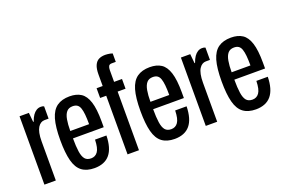

<svg xmlns="http://www.w3.org/2000/svg" viewBox="-97 -1056 2063 1391"><g transform="rotate(-20 935.0 -360.5)"><path d="M48 0V-527H120L127 -455H131Q141 -484 153.5 -502Q166 -520 181.5 -529.5Q197 -539 215 -539Q222 -539 228 -538Q234 -537 240 -534V-439H208Q193 -439 180 -431Q167 -423 157 -407Q147 -391 141.5 -364.5Q136 -338 136 -301V0Z M432 12Q372 12 335 -15.5Q298 -43 282 -104Q266 -165 266 -263Q266 -365 283.5 -425Q301 -485 339 -512Q377 -539 437 -539Q490 -539 524.5 -516.5Q559 -494 576.5 -439.5Q594 -385 594 -289V-244H357Q357 -182 363 -141.5Q369 -101 385 -82Q401 -63 432 -63Q448 -63 461 -69.5Q474 -76 483.5 -89.5Q493 -103 498 -125.5Q503 -148 504 -181H592Q591 -133 580.5 -96.5Q570 -60 550 -36Q530 -12 500 0Q470 12 432 12ZM357 -301H502Q502 -345 499 -375.5Q496 -406 489 -426Q482 -446 468.5 -455Q455 -464 434 -464Q403 -464 386.5 -444.5Q370 -425 363.5 -388.5Q357 -352 357 -301Z M689 0V-452H642V-527H689V-615Q689 -660 700.5 -686Q712 -712 733 -722.5Q754 -733 783 -733Q790 -733 800 -732Q810 -731 820.5 -729Q831 -727 838 -724V-659H806Q789 -659 783 -647.5Q777 -636 777 -617V-527H838V-452H777V0Z M1050 12Q990 12 953 -15.5Q916 -43 900 -104Q884 -165 884 -263Q884 -365 901.5 -425Q919 -485 957 -512Q995 -539 1055 -539Q1108 -539 1142.5 -516.5Q1177 -494 1194.5 -439.5Q1212 -385 1212 -289V-244H975Q975 -182 981 -141.5Q987 -101 1003 -82Q1019 -63 1050 -63Q1066 -63 1079 -69.5Q1092 -76 1101.5 -89.5Q1111 -103 1116 -125.5Q1121 -148 1122 -181H1210Q1209 -133 1198.5 -96.5Q1188 -60 1168 -36Q1148 -12 1118 0Q1088 12 1050 12ZM975 -301H1120Q1120 -345 1117 -375.5Q1114 -406 1107 -426Q1100 -446 1086.5 -455Q1073 -464 1052 -464Q1021 -464 1004.5 -444.5Q988 -425 981.5 -388.5Q975 -352 975 -301Z M1292 0V-527H1364L1371 -455H1375Q1385 -484 1397.5 -502Q1410 -520 1425.5 -529.5Q1441 -539 1459 -539Q1466 -539 1472 -538Q1478 -537 1484 -534V-439H1452Q1437 -439 1424 -431Q1411 -423 1401 -407Q1391 -391 1385.5 -364.5Q1380 -338 1380 -301V0Z M1676 12Q1616 12 1579 -15.5Q1542 -43 1526 -104Q1510 -165 1510 -263Q1510 -365 1527.5 -425Q1545 -485 1583 -512Q1621 -539 1681 -539Q1734 -539 1768.5 -516.5Q1803 -494 1820.5 -439.5Q1838 -385 1838 -289V-244H1601Q1601 -182 1607 -141.5Q1613 -101 1629 -82Q1645 -63 1676 -63Q1692 -63 1705 -69.5Q1718 -76 1727.5 -89.5Q1737 -103 1742 -125.5Q1747 -148 1748 -181H1836Q1835 -133 1824.5 -96.5Q1814 -60 1794 -36Q1774 -12 1744 0Q1714 12 1676 12ZM1601 -301H1746Q1746 -345 1743 -375.5Q1740 -406 1733 -426Q1726 -446 1712.5 -455Q1699 -464 1678 -464Q1647 -464 1630.5 -444.5Q1614 -425 1607.5 -388.5Q1601 -352 1601 -301Z"/></g></svg>

Font: Archivo ExtraCondensed Medium
Style: Regular
Weight: 500
Width: 2
Designer: Hector Gatti
Foundry: Omnibus-Type
Version: Version 2.001